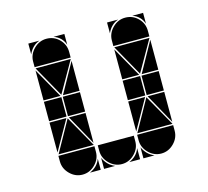

<svg xmlns="http://www.w3.org/2000/svg" viewBox="-78 -582 724 669"><g transform="rotate(-15 284.0 -247.0)"><path d="M142 -492Q169 -492 188 -473Q207 -454 207 -427V-407H77V-427Q77 -453 96.5 -472.5Q116 -492 142 -492ZM426 -492Q453 -492 472 -473Q491 -454 491 -427V-407H361V-427Q361 -453 380.5 -472.5Q400 -492 426 -492ZM426 -2Q400 -2 380.5 -21.5Q361 -41 361 -67V-87H491V-67Q491 -41 471.5 -21.5Q452 -2 426 -2ZM142 -2Q116 -2 96.5 -21.5Q77 -41 77 -67V-87H207V-67Q207 -41 187.5 -21.5Q168 -2 142 -2ZM284 -2Q258 -2 238.5 -21.5Q219 -41 219 -67V-87H349V-67Q349 -41 329.5 -21.5Q310 -2 284 -2ZM363 -92 426 -205 490 -92ZM79 -92 142 -205 206 -92ZM206 -402 142 -290 79 -402ZM490 -402 426 -290 363 -402ZM424 -212H361V-282H424ZM140 -212H77V-282H140ZM491 -212H429V-282H491ZM207 -212H145V-282H207ZM77 -287V-395L138 -287ZM361 -287V-395L422 -287ZM361 -207H422L361 -99ZM77 -207H138L77 -99ZM207 -287H147L207 -395ZM491 -207V-99L431 -207ZM207 -207V-99L147 -207ZM491 -287H431L491 -395ZM219 -42Q231 -14 259 -2H219ZM361 -42Q373 -14 401 -2H361ZM361 -492H401Q387 -487 377 -477Q367 -467 361 -453ZM310 -2Q324 -8 334 -18Q344 -28 349 -42V-2ZM168 -2Q182 -8 192 -18Q202 -28 207 -42V-2ZM207 -492V-453Q197 -482 168 -492ZM77 -492H117Q103 -487 93 -477Q83 -467 77 -453ZM491 -492V-453Q481 -482 452 -492Z"/></g></svg>

Font: CAT DyFa
Style: Regular
Weight: 400
Designer: Peter Wiegel
Foundry: Peter Wiegel
Version: Version 1.001; ttfautohint (v1.3)